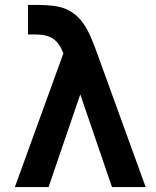

<svg xmlns="http://www.w3.org/2000/svg" viewBox="-20 -755 628 775"><path d="M236 -540 40 0H176L304 -374L432 0H568L372 -540C341 -627 309 -706 220 -727C186 -735 143 -735 132 -735H93V-616H119C185 -616 213 -596 236 -540Z"/></svg>

Font: Eudonet ExtraBold
Style: Regular
Weight: 800
Designer: Mikhail Sharanda
Foundry: Mikhail Sharanda
Version: Version 4.503;Glyphs 3.1.2 (3151)